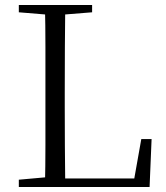

<svg xmlns="http://www.w3.org/2000/svg" viewBox="-20 -745 661 765"><path d="M55 0V-29L189 -41H200V0ZM159 0Q161 -83 161 -166Q161 -249 161 -329V-390Q161 -475 161 -559Q161 -643 159 -725H240Q239 -643 238.5 -557Q238 -471 238 -373V-316Q238 -246 238.5 -164.5Q239 -83 240 0ZM200 0V-34H546L511 -11L543 -191H584L576 0ZM55 -696V-725H347V-696L210 -685H189Z"/></svg>

Font: Noto Serif SC ExtraLight Light
Style: Regular
Weight: 300
Version: Version 2.002-H1;hotconv 1.1.0;makeotfexe 2.6.0